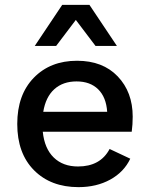

<svg xmlns="http://www.w3.org/2000/svg" viewBox="-20 -760 618 790"><path d="M292 -678 211 -571H123L236 -740H348L461 -571H373ZM526 -280Q526 -248 522 -218H156Q163 -149 201 -112Q239 -75 301 -75Q393 -75 431 -147L516 -107Q490 -52 433.5 -21Q377 10 303 10Q189 10 120 -59.5Q51 -129 51 -250Q51 -370 119 -440Q187 -510 297 -510Q403 -510 464.5 -445.5Q526 -381 526 -280ZM158 -300H421Q417 -360 384 -392.5Q351 -425 295 -425Q239 -425 203.5 -393Q168 -361 158 -300Z"/></svg>

Font: Elaine Sans Medium
Style: Regular
Weight: 500
Designer: Wei Huang
Foundry: Wei Huang
Version: Version 2.001;PS 002.001;hotconv 1.0.88;makeotf.lib2.5.64775